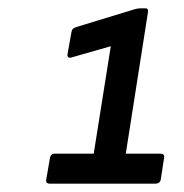

<svg xmlns="http://www.w3.org/2000/svg" viewBox="-20 -791 441 461"><path d="M100 -350Q89 -350 91 -360L100 -412Q102 -422 111 -422H205L246 -680L155 -654Q141 -649 142 -660L151 -711Q152 -718 154.5 -721Q157 -724 163 -726L304 -769Q307 -770 310.5 -770.5Q314 -771 317 -771H330Q337 -771 335 -760L282 -422H365Q376 -422 374 -412L366 -360Q364 -350 353 -350Z"/></svg>

Font: Sofia Sans Medium
Style: Italic
Weight: 500
Italic angle: -9°
Version: Version 4.101